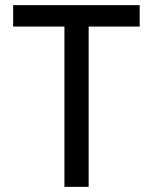

<svg xmlns="http://www.w3.org/2000/svg" viewBox="-20 -725 594 745"><path d="M230 0V-622H31V-705H522V-622H324V0Z"/></svg>

Font: Nunito Sans 7pt Condensed Medium
Style: Regular
Weight: 500
Width: 3
Designer: Vernon Adams
Foundry: Vernon Adams
Version: Version 3.101;gftools[0.9.27]